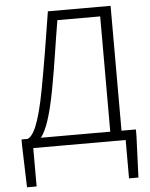

<svg xmlns="http://www.w3.org/2000/svg" viewBox="-61 -779 812 1037"><g transform="rotate(-5 345.0 -260.5)"><path d="M95 0H596V208H647L656 -17V-52H578V-729H238C212 -566 197 -470 169 -318C132 -118 98 -64 69 -52H36V-17L43 208H95ZM141 -52C170 -89 197 -163 224 -307C250 -445 261 -537 285 -677H517V-52Z"/></g></svg>

Font: GenYoGothic2 TW L
Style: Regular
Weight: 300
Version: Version 2.100;PS 2.1;hotconv 16.6.51;makeotf.lib2.5.65220 DE